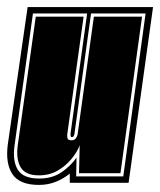

<svg xmlns="http://www.w3.org/2000/svg" viewBox="-30 -516 452 542"><path d="M80 6Q25 6 5 -24.5Q-15 -55 -8 -108L48 -496H402L333 0H167V-26Q150 -12 128 -3Q106 6 80 6ZM80 -12Q118 -12 144 -30Q170 -48 186 -71L185 -18H318L381 -478H227L180 -137L178 -132Q177 -129 172 -129Q169 -129 169 -138L216 -478H63L11 -105Q5 -61 20.5 -36.5Q36 -12 80 -12ZM80 -21Q42 -21 28.5 -43.5Q15 -66 20 -105L71 -469H206L160 -138Q159 -126 162 -123Q165 -120 172 -120Q180 -120 184 -125.5Q188 -131 189 -136L235 -469H371L310 -27H193L195 -106Q188 -87 171.5 -67Q155 -47 132 -34Q109 -21 80 -21Z"/></svg>

Font: Alumni Sans Collegiate One SC
Style: Italic
Weight: 400
Italic angle: -8°
Designer: Robert E. Leuschke
Foundry: Robert E. Leuschke
Version: Version 1.100